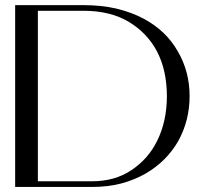

<svg xmlns="http://www.w3.org/2000/svg" viewBox="-20 -740 820 760"><path d="M730.5 -359.4Q730.5 -457 683.6 -537.1Q637.7 -618.2 548.8 -666Q501 -691.4 440.4 -706.1Q380.9 -719.7 309.6 -719.7Q250 -719.7 129.9 -719.7Q118.2 -719.7 94.7 -719.7Q76.2 -719.7 40 -719.7Q40 -479.5 40 0Q58.6 0 94.7 0Q106.4 0 129.9 0Q201.2 0 344.7 0Q406.2 0 460 -13.7Q513.7 -28.3 557.6 -53.7Q639.6 -101.6 685.5 -181.6Q730.5 -262.7 730.5 -359.4ZM344.7 -22.5Q272.5 -22.5 129.9 -22.5Q129.9 -247.1 129.9 -697.3Q190.4 -697.3 310.5 -697.3Q417 -697.3 490.2 -653.3Q562.5 -609.4 600.6 -538.1Q621.1 -499 630.9 -454.1Q640.6 -408.2 640.6 -359.4Q640.6 -310.5 630.9 -265.6Q621.1 -220.7 601.6 -181.6Q566.4 -110.4 500 -66.4Q434.6 -22.5 344.7 -22.5Z"/></svg>

Font: Suave
Style: Regular
Weight: 400
Designer: Manu Ambady
Version: Version 1.0